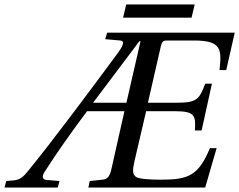

<svg xmlns="http://www.w3.org/2000/svg" viewBox="-73 -838 1069 858"><path d="M477 -759H783L797 -818H491ZM-53 0H185L193 -29L134 -34C116 -36 113 -50 127 -71C183 -159 248 -250 316 -341H483L425 -83C417 -49 408 -37 384 -35L328 -29L322 0H844L895 -176H865C814 -53 769 -35 646 -35C597 -35 547 -38 534 -48C519 -60 518 -75 529 -122L580 -341H711C799 -341 802 -320 798 -255H828L874 -464H844C818 -395 807 -379 719 -379H588L645 -628C650 -652 656 -657 673 -657H794C920 -657 917 -615 908 -525H938L976 -692H406L397 -663L464 -657C482 -656 484 -642 452 -599C331 -435 155 -199 54 -76C32 -48 17 -35 -11 -32L-45 -29ZM343 -379 550 -654H555L492 -379Z"/></svg>

Font: Heuristica
Style: Italic
Weight: 400
Italic angle: -13°
Version: Version 1.0.1